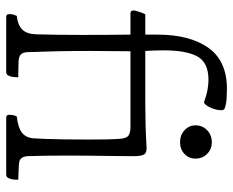

<svg xmlns="http://www.w3.org/2000/svg" viewBox="-88 -762 770 635"><g transform="rotate(90 297.5 -445.0)"><path d="M15 -501Q15 -505 19.5 -519.5Q24 -534 28 -540H95V-580Q95 -687 138.5 -748.5Q182 -810 274 -810Q288 -810 305.5 -809Q323 -808 338 -803Q345 -801 345 -792Q345 -776 337.5 -758Q330 -740 320 -734Q294 -743 276.5 -746Q259 -749 245 -749Q187 -749 167 -712Q147 -675 147 -601Q147 -573 149 -540H324Q357 -540 393.5 -541Q430 -542 463 -544Q485 -546 491 -536.5Q497 -527 497 -503Q497 -477 496.5 -440Q496 -403 495.5 -363Q495 -323 495 -287Q495 -242 495.5 -209Q496 -176 497 -150Q499 -126 517 -123Q522 -122 533.5 -121.5Q545 -121 557.5 -120.5Q570 -120 575 -120Q575 -115 574.5 -107Q574 -99 572 -94Q569 -84 565 -82Q561 -80 559 -80H370Q360 -80 360 -90Q360 -94 361 -101.5Q362 -109 366 -115Q402 -119 419 -132Q436 -145 438 -170Q439 -183 440 -211.5Q441 -240 441.5 -276.5Q442 -313 442 -349Q442 -382 441.5 -409.5Q441 -437 440 -450Q439 -476 430 -483.5Q421 -491 400 -491H150Q150 -454 149.5 -422Q149 -390 149 -362Q149 -296 150 -247.5Q151 -199 153 -150Q154 -134 161 -128Q168 -122 181 -121Q187 -121 199.5 -120.5Q212 -120 223.5 -120Q235 -120 236 -120Q236 -115 235.5 -107Q235 -99 233 -94Q230 -84 226 -82Q222 -80 220 -80H37Q33 -80 30 -82Q27 -84 27 -94Q27 -96 28 -100.5Q29 -105 33 -115Q63 -118 78 -133Q93 -148 94 -179Q96 -247 96 -330Q96 -413 95 -491H25Q15 -491 15 -501ZM451 -655Q427 -655 411 -670Q395 -685 395 -706Q395 -729 411 -744.5Q427 -760 451 -760Q474 -760 489.5 -744.5Q505 -729 505 -706Q505 -684 489.5 -669.5Q474 -655 451 -655Z"/></g></svg>

Font: Gowun Batang
Style: Regular
Weight: 400
Designer: Yanghee Ryu
Foundry: Yanghee Ryu
Version: Version 2.000